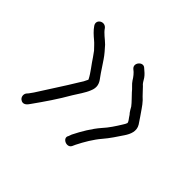

<svg xmlns="http://www.w3.org/2000/svg" viewBox="-96 -559 639 639"><g transform="rotate(45 223.0 -239.5)"><path d="M248 -391C258 -383.9 266.8 -372.4 273 -362C279.5 -351.6 290.9 -343.8 299 -333C308.4 -322.5 322.2 -309.7 331 -298C335 -290.7 338.7 -284.7 342 -280C345.3 -276.7 348.3 -272.7 351 -268C353.6 -263.5 361 -256.4 361 -250C359.7 -246 357 -241 353 -235C341.5 -216.3 327.9 -195.2 312 -178C290.2 -153 271.6 -121.2 257 -92L253 -81C240.8 -62.7 275.4 -46.7 285 -66L290 -77C303.1 -103.1 319.6 -131.4 339 -154C354.9 -172.2 370.3 -196 383 -215C394.2 -231.8 403.4 -252.8 391 -273C381.4 -288.4 371 -302 361 -317C355.7 -325 349.7 -332.7 343 -340C330.8 -351 321.5 -362.5 311 -373C302.4 -379.9 300.6 -386.1 294 -396C287.4 -405.5 279.4 -411.8 271 -419C255.3 -434.7 229.9 -406.1 248 -391ZM54 -401C62.6 -388 75.5 -376.6 87 -367C95.9 -359.9 103.1 -350.9 112 -342C116 -336.7 120.3 -330.7 125 -324C138.4 -302.9 155.9 -283.1 167 -261C167 -259.7 166.3 -258 165 -256C162.3 -249.3 158 -241.7 152 -233C125 -188 96 -145.2 69 -102L59 -88L53 -81C47.2 -72.2 49.8 -60.9 57 -55.5C70.8 -45.1 82 -57.4 88 -67C115.4 -105.4 141.7 -143.5 166 -186C175.8 -202 191.2 -223.4 198 -241C207.6 -262.5 201.6 -277.4 191 -291L181 -305C173.4 -317.2 163.2 -331.1 155 -344C145.2 -358.6 134.9 -369.6 124 -382C110.4 -395.6 94.7 -404.9 84 -421C69.4 -438.6 40.7 -420.9 54 -401Z"/></g></svg>

Font: HoneyBee
Style: Lit
Weight: 300
Foundry: Cannot Into Space Fonts
Version: Version 0.89